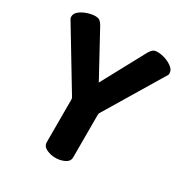

<svg xmlns="http://www.w3.org/2000/svg" viewBox="-171 -857 931 983"><g transform="rotate(30 295.0 -365.5)"><path d="M295 0Q266 0 241.5 -12Q217 -24 217 -48V-299Q217 -307 213 -313L6 -656Q5 -659 4.5 -662Q4 -665 4 -667Q4 -686 21.5 -700Q39 -714 64 -722.5Q89 -731 110 -731Q129 -731 138 -723.5Q147 -716 155 -702L295 -445L434 -702Q442 -716 451 -723.5Q460 -731 479 -731Q501 -731 525.5 -722.5Q550 -714 567.5 -700Q585 -686 585 -667Q585 -665 585 -662Q585 -659 583 -656L377 -313Q373 -307 373 -299V-48Q373 -24 348.5 -12Q324 0 295 0Z"/></g></svg>

Font: Dosis ExtraBold
Style: Regular
Weight: 800
Designer: EdgarTolentino, PabloImpallari, IginoMarini
Foundry: EdgarTolentino, PabloImpallari, IginoMarini
Version: Version 3.001; ttfautohint (v1.8.2)